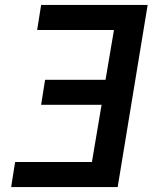

<svg xmlns="http://www.w3.org/2000/svg" viewBox="-20 -755 640 775"><path d="M25 0 41 -101H351L390 -332H146L162 -433H406L440 -634H130L146 -735H576L455 0Z"/></svg>

Font: Iosevka Aile
Style: Bold Italic
Weight: 700
Italic angle: -9°
Designer: Belleve Invis
Foundry: Belleve Invis
Version: Version 28.0.1; ttfautohint (v1.8.4)